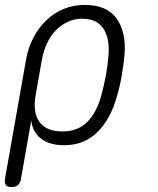

<svg xmlns="http://www.w3.org/2000/svg" viewBox="-22 -580 642 780"><path d="M24 180Q8 180 2 172Q-4 164 -2 148L84 -339Q93 -388 114.5 -428.5Q136 -469 167 -498.5Q198 -528 237.5 -544Q277 -560 322 -560Q412 -560 451.5 -505Q491 -450 484 -359Q480 -318 473 -275.5Q466 -233 454 -192Q429 -99 375 -44.5Q321 10 238 10Q179 10 144.5 -17Q110 -44 105 -91L63 148Q60 164 50.5 172Q41 180 24 180ZM231 -46Q294 -46 332.5 -84.5Q371 -123 390 -194Q401 -234 408.5 -275.5Q416 -317 419 -357Q424 -424 398 -464Q372 -504 311 -504Q281 -504 254 -491.5Q227 -479 205.5 -457.5Q184 -436 169.5 -405Q155 -374 148 -337L123 -194Q110 -123 138.5 -84.5Q167 -46 231 -46Z"/></svg>

Font: Maple Mono ExtraLight
Style: Italic
Weight: 275
Italic angle: -10°
Monospace: yes
Designer: subframe7536
Version: Version 7.000